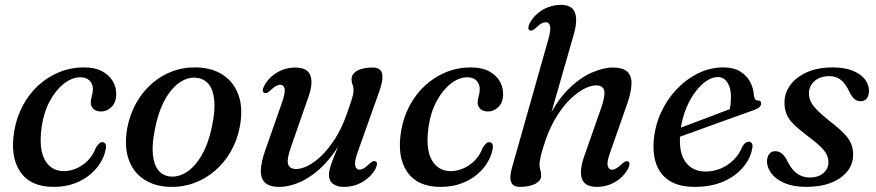

<svg xmlns="http://www.w3.org/2000/svg" viewBox="-20 -738 3508 769"><path d="M302 -428.5Q268.5 -428.5 236 -403Q203.5 -377.5 179.5 -333.2Q155.5 -289 147 -231Q134.5 -142 159.8 -97.2Q185 -52.5 237 -52.5Q262 -53 286.8 -63.8Q311.5 -74.5 332 -95.2Q352.5 -116 364 -146.5Q372 -158 377.5 -163.5Q383 -169 390.5 -168.5Q398.5 -168.5 402.5 -161Q406.5 -153.5 403 -139Q399 -115 383.8 -88.8Q368.5 -62.5 342.2 -40Q316 -17.5 279 -3.5Q242 10.5 194.5 10.5Q102 10.5 60.8 -50.5Q19.5 -111.5 37.5 -215.5Q46.5 -268 70.8 -314Q95 -360 132 -394.5Q169 -429 216 -448.5Q263 -468 317 -468Q360.5 -468 389.2 -452.5Q418 -437 432.2 -412.2Q446.5 -387.5 445.5 -358.5Q444.5 -326 426 -308.8Q407.5 -291.5 385.5 -291.5Q365 -291.5 354.2 -301.8Q343.5 -312 343.5 -327.5Q344 -340.5 348 -353.8Q352 -367 352 -381.5Q352 -402 338.8 -415.2Q325.5 -428.5 302 -428.5Z M768 -468Q829.5 -466.5 873 -438Q916.5 -409.5 935.2 -357.5Q954 -305.5 941 -233Q931 -178.5 905.2 -133Q879.5 -87.5 841.8 -54.8Q804 -22 757.5 -5Q711 12 659.5 10.5Q599 8.5 556.2 -19.8Q513.5 -48 495.2 -100Q477 -152 489.5 -224.5Q500 -279.5 525.2 -324.8Q550.5 -370 587.8 -402.8Q625 -435.5 670.8 -452.5Q716.5 -469.5 768 -468ZM661.5 -31Q683 -29 704 -36.8Q725 -44.5 744 -61Q763 -77.5 779.5 -102.8Q796 -128 808.8 -161Q821.5 -194 829.5 -234.5Q842.5 -297 838 -338.5Q833.5 -380 815 -401.8Q796.5 -423.5 766 -426.5Q744.5 -428.5 724.2 -420.8Q704 -413 685.2 -396.5Q666.5 -380 650.2 -355Q634 -330 621.5 -296.8Q609 -263.5 601 -223Q588 -160.5 592.2 -119Q596.5 -77.5 614.5 -55.8Q632.5 -34 661.5 -31Z M1484.5 -91.5Q1490 -88.5 1489.8 -81Q1489.5 -73.5 1484 -62Q1465.5 -29 1431.8 -9.2Q1398 10.5 1357 10.5Q1329.5 10.5 1313.5 -1.8Q1297.5 -14 1297.5 -38Q1297.5 -52.5 1303.5 -71.2Q1309.5 -90 1320 -116.2Q1330.5 -142.5 1345.8 -179Q1361 -215.5 1379.5 -266L1381.5 -245Q1352.5 -173 1316.2 -124Q1280 -75 1241.5 -45.2Q1203 -15.5 1166.2 -2.5Q1129.5 10.5 1099.5 10.5Q1058 10.5 1040.5 -7.5Q1023 -25.5 1024.8 -58.2Q1026.5 -91 1042.5 -136.5L1109.5 -327.5Q1123.5 -367 1119.8 -382.8Q1116 -398.5 1102.5 -398.5Q1094.5 -398.5 1085 -393.2Q1075.5 -388 1062 -375Q1054 -367.5 1048.5 -365.5Q1043 -363.5 1038 -366Q1032.5 -368.5 1032.5 -376.2Q1032.5 -384 1038.5 -395Q1056.5 -428 1090 -447.8Q1123.5 -467.5 1164 -467.5Q1195.5 -467.5 1211 -453.5Q1226.5 -439.5 1227.5 -412.8Q1228.5 -386 1214.5 -347.5L1146 -151Q1128 -101 1133.8 -81Q1139.5 -61 1166.5 -61Q1187 -61 1213.8 -74.5Q1240.5 -88 1268.5 -115.2Q1296.5 -142.5 1322.5 -183.2Q1348.5 -224 1368 -278.5Q1379 -309.5 1385.2 -328.5Q1391.5 -347.5 1393.8 -358.5Q1396 -369.5 1396 -377Q1396 -390.5 1392 -399.2Q1388 -408 1388 -421Q1388 -442 1410.8 -454.8Q1433.5 -467.5 1472.5 -467.5Q1504 -467.5 1510.2 -444.2Q1516.5 -421 1499 -371.5L1413 -130Q1399 -90.5 1402.8 -74.5Q1406.5 -58.5 1419.5 -58.5Q1428 -58.5 1437.2 -63.8Q1446.5 -69 1460 -82.5Q1468.5 -90 1474 -92Q1479.5 -94 1484.5 -91.5Z M1851.5 -428.5Q1818 -428.5 1785.5 -403Q1753 -377.5 1729 -333.2Q1705 -289 1696.5 -231Q1684 -142 1709.2 -97.2Q1734.5 -52.5 1786.5 -52.5Q1811.5 -53 1836.2 -63.8Q1861 -74.5 1881.5 -95.2Q1902 -116 1913.5 -146.5Q1921.5 -158 1927 -163.5Q1932.5 -169 1940 -168.5Q1948 -168.5 1952 -161Q1956 -153.5 1952.5 -139Q1948.5 -115 1933.2 -88.8Q1918 -62.5 1891.8 -40Q1865.5 -17.5 1828.5 -3.5Q1791.5 10.5 1744 10.5Q1651.5 10.5 1610.2 -50.5Q1569 -111.5 1587 -215.5Q1596 -268 1620.2 -314Q1644.5 -360 1681.5 -394.5Q1718.5 -429 1765.5 -448.5Q1812.5 -468 1866.5 -468Q1910 -468 1938.8 -452.5Q1967.5 -437 1981.8 -412.2Q1996 -387.5 1995 -358.5Q1994 -326 1975.5 -308.8Q1957 -291.5 1935 -291.5Q1914.5 -291.5 1903.8 -301.8Q1893 -312 1893 -327.5Q1893.5 -340.5 1897.5 -353.8Q1901.5 -367 1901.5 -381.5Q1901.5 -402 1888.2 -415.2Q1875 -428.5 1851.5 -428.5Z M2176 -244.5 2277.5 -598Q2294.5 -656 2282.8 -687.2Q2271 -718.5 2227 -718.5Q2200 -718.5 2176.2 -709.5Q2152.5 -700.5 2133.2 -684.2Q2114 -668 2102 -646Q2096.5 -635 2096.2 -627.2Q2096 -619.5 2101.5 -616.5Q2106.5 -614.5 2112 -616.5Q2117.5 -618.5 2126 -626Q2139 -639 2148.5 -644Q2158 -649 2166 -649Q2179.5 -649 2183.2 -633.5Q2187 -618 2175.5 -578L2031 -67.5Q2024 -43.5 2024.2 -25.8Q2024.5 -8 2033.5 1.2Q2042.5 10.5 2062 10.5Q2101 10.5 2124.2 -2Q2147.5 -14.5 2147.5 -34.5Q2147.5 -47.5 2144.2 -56.8Q2141 -66 2141 -79Q2141 -88 2143.8 -102.2Q2146.5 -116.5 2152 -135.8Q2157.5 -155 2165.5 -178.5Q2185 -233 2211 -274Q2237 -315 2265.2 -342Q2293.5 -369 2320 -382.5Q2346.5 -396 2367.5 -396Q2394.5 -396 2399.8 -376Q2405 -356 2388 -306L2319 -109.5Q2306 -71.5 2306.8 -44.5Q2307.5 -17.5 2323 -3.5Q2338.5 10.5 2369.5 10.5Q2410.5 10.5 2443.8 -9.2Q2477 -29 2495.5 -62Q2501 -73 2501.2 -80.8Q2501.5 -88.5 2495.5 -91.5Q2490.5 -93.5 2485.2 -91.5Q2480 -89.5 2471.5 -82Q2458 -69 2448.8 -63.8Q2439.5 -58.5 2431 -58.5Q2418 -58.5 2414 -74.2Q2410 -90 2424.5 -129.5L2491.5 -320.5Q2507.5 -366 2509.2 -399Q2511 -432 2493.5 -449.8Q2476 -467.5 2434 -467.5Q2397 -467.5 2349.2 -446.8Q2301.5 -426 2253.8 -378Q2206 -330 2168 -247.5Z M2653 -206.5Q2653 -206.5 2671.5 -213.5Q2690 -220.5 2720.2 -231.8Q2750.5 -243 2785.2 -256.2Q2820 -269.5 2853.2 -282Q2886.5 -294.5 2911 -304L2899.5 -288Q2903.5 -300.5 2905.5 -316Q2907.5 -331.5 2907.5 -352.5Q2907.5 -386.5 2893.2 -408Q2879 -429.5 2855 -429.5Q2831.5 -429.5 2806.5 -411.8Q2781.5 -394 2759.5 -362.5Q2737.5 -331 2722.5 -289Q2707.5 -247 2704 -198.5Q2698.5 -125 2726.5 -88Q2754.5 -51 2806 -51Q2837 -51 2865.8 -62.8Q2894.5 -74.5 2917.8 -97.2Q2941 -120 2954 -152Q2961 -163 2966.8 -166.8Q2972.5 -170.5 2979 -170.5Q2987 -170.5 2991.5 -163.8Q2996 -157 2992.5 -141.5Q2985.5 -103 2956.2 -68Q2927 -33 2878 -11.2Q2829 10.5 2761.5 10.5Q2704 10.5 2666.2 -11.2Q2628.5 -33 2611.5 -73.2Q2594.5 -113.5 2598 -169.5Q2602 -230 2625.8 -283.5Q2649.5 -337 2688.2 -378.5Q2727 -420 2775.5 -444Q2824 -468 2877.5 -468Q2916.5 -468 2943.2 -452.5Q2970 -437 2984 -411Q2998 -385 3000 -353Q3001 -345.5 3004.5 -340.5Q3008 -335.5 3014.5 -335.5Q3021.5 -336 3025 -332.8Q3028.5 -329.5 3028.5 -323.5Q3028.5 -316 3022 -309.2Q3015.5 -302.5 2996.5 -296Q2976.5 -289 2944 -277.2Q2911.5 -265.5 2873.2 -251.8Q2835 -238 2797 -224.2Q2759 -210.5 2727.2 -199Q2695.5 -187.5 2676.2 -180.5Q2657 -173.5 2657 -173.5Z M3223.5 -27Q3256.5 -27 3277.2 -44.2Q3298 -61.5 3298 -88.5Q3298 -103.5 3291.5 -117.8Q3285 -132 3267.8 -149.2Q3250.5 -166.5 3217 -191.5Q3181 -218.5 3160 -239.2Q3139 -260 3130.5 -280.8Q3122 -301.5 3122 -327Q3122 -365.5 3145.2 -397.2Q3168.5 -429 3211.5 -448.5Q3254.5 -468 3315 -468Q3362.5 -468 3394.8 -455Q3427 -442 3443.8 -420.8Q3460.5 -399.5 3460.5 -374Q3460.5 -354.5 3451.5 -343.5Q3442.5 -332.5 3427 -332.5Q3412.5 -332.5 3401.5 -342Q3390.5 -351.5 3379.5 -375Q3366.5 -403.5 3347.5 -418.2Q3328.5 -433 3302 -433Q3264.5 -433 3242.2 -413.2Q3220 -393.5 3220 -363.5Q3220 -348 3226.5 -333Q3233 -318 3250.2 -299.8Q3267.5 -281.5 3300.5 -255Q3339 -225.5 3360 -203.8Q3381 -182 3389 -162.2Q3397 -142.5 3397 -118.5Q3397 -81 3374 -52Q3351 -23 3309 -6.2Q3267 10.5 3209.5 10.5Q3158.5 10.5 3123.5 -4.2Q3088.5 -19 3070.2 -42.8Q3052 -66.5 3052 -92Q3052.5 -110.5 3061.2 -121.5Q3070 -132.5 3084.5 -132.5Q3100.5 -132.5 3112.5 -122.2Q3124.5 -112 3135.5 -89Q3153 -55 3175 -41Q3197 -27 3223.5 -27Z"/></svg>

Font: Fraunces
Style: Italic
Weight: 400
Italic angle: -16°
Version: Version 1.000;[b76b70a41]